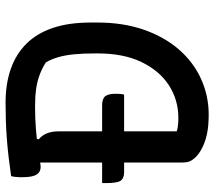

<svg xmlns="http://www.w3.org/2000/svg" viewBox="-60 -700 770 690"><g transform="rotate(-90 325.0 -355.0)"><path d="M12 -373H291Q315 -373 324 -362Q333 -351 333 -325Q333 -317 332.5 -309Q332 -301 330 -294H51Q29 -294 20.5 -306.5Q12 -319 12 -359Q12 -363 12 -366.5Q12 -370 12 -373ZM589 -389Q589 -298 563.5 -224Q538 -150 492.5 -97.5Q447 -45 386.5 -17.5Q326 10 258 10Q239 10 221 8.5Q203 7 187 3.5Q171 0 156.5 -5.5Q142 -11 130 -18Q118 -25 108 -34Q95 -47 90.5 -57.5Q86 -68 86 -85Q86 -153 86 -222Q86 -291 86 -359Q86 -427 86 -495Q86 -563 86 -631H181L169 -601Q184 -589 191 -571Q198 -553 198 -529Q198 -477 198 -424.5Q198 -372 198 -318.5Q198 -265 198 -211.5Q198 -158 198 -105Q203 -103 211.5 -101.5Q220 -100 229 -99.5Q238 -99 246 -99Q311 -99 363.5 -133Q416 -167 447 -231.5Q478 -296 478 -388V-398Q478 -441 475 -472.5Q472 -504 465 -529Q458 -554 446 -575Q426 -588 402.5 -597Q379 -606 351.5 -610Q324 -614 289 -614Q244 -614 207 -611Q170 -608 142 -604Q114 -600 95.5 -597Q77 -594 70 -594Q57 -594 48.5 -601.5Q40 -609 36.5 -624.5Q33 -640 33 -664Q33 -674 34 -683Q35 -692 37 -700Q71 -705 105 -709Q139 -713 172.5 -715.5Q206 -718 238 -719Q270 -720 301 -720Q368 -720 421.5 -701.5Q475 -683 512.5 -645.5Q550 -608 569.5 -550.5Q589 -493 589 -414Z"/></g></svg>

Font: Recursive Casual Medium
Style: Regular
Weight: 500
Version: Version 1.047